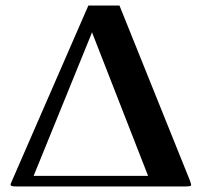

<svg xmlns="http://www.w3.org/2000/svg" viewBox="-20 -671 732 691"><path d="M410 -651H298L23 -20C19 -10 18 -9 18 -7C18 -1 26 0 39 0H647C664 0 668 -2 668 -5C668 -7 667 -11 664 -20ZM311 -555 513 -38H101L309 -549Z"/></svg>

Font: Libertinus Serif
Style: Bold
Weight: 700
Designer: Philipp H. Poll, Khaled Hosny
Foundry: Caleb Maclennan
Version: Version 7.050;RELEASE